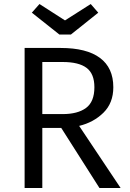

<svg xmlns="http://www.w3.org/2000/svg" viewBox="-20 -948 655 968"><path d="M551.3 -508.2Q551.3 -428.7 501.5 -379.7Q451.8 -330.8 379 -313.3L588.2 0H481.5L288.7 -303.1H193.3V0H104.1V-706.2H285.6Q416.4 -706.2 483.8 -656.2Q551.3 -606.2 551.3 -508.2ZM455.9 -508.2Q455.9 -575.9 416.7 -605.6Q377.4 -635.4 295.9 -635.4H193.3V-372.8H295.9Q371.8 -372.8 413.8 -403.8Q455.9 -434.9 455.9 -508.2ZM437.4 -927.7 475.4 -884.1 337.4 -773.8H279.5L140.5 -884.1L179 -927.7L307.7 -845.1Z"/></svg>

Font: FiraCode Nerd Font Mono
Style: Regular
Weight: 400
Monospace: yes
Designer: Carrois Corporate, Edenspiekermann AG, Nikita Prokopov
Foundry: Carrois Corporate, Edenspiekermann AG, Nikita Prokopov
Version: Version 6.002;Nerd Fonts 3.4.0